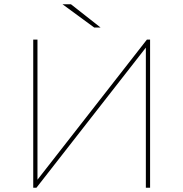

<svg xmlns="http://www.w3.org/2000/svg" viewBox="-20 -887 866 907"><path d="M137 -700H157V-38L674 -700H689V0H669V-662L152 0H137ZM275 -867H315L455 -757H425Z"/></svg>

Font: Montserrat
Style: Regular
Weight: 400
Designer: Julieta Ulanovsky
Foundry: Julieta Ulanovsky
Version: Version 8.000